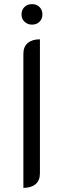

<svg xmlns="http://www.w3.org/2000/svg" viewBox="-20 -899 306 928"><path d="M93 -639Q93 -673 114 -691Q135 -709 173 -709V-61Q173 -27 152 -9Q131 9 93 9ZM84 -829Q84 -851 98 -865Q112 -879 135 -879Q157 -879 171 -865Q185 -851 185 -829Q185 -808 171 -794Q157 -780 135 -780Q113 -780 98.5 -794Q84 -808 84 -829Z"/></svg>

Font: K2D Light
Style: Regular
Weight: 300
Designer: Katatrad Aksorn Co.,Ltd.
Foundry: Cadson Demak Co.,Ltd.
Version: Version 1.000; ttfautohint (v1.6)